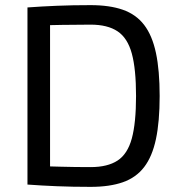

<svg xmlns="http://www.w3.org/2000/svg" viewBox="-20 -719 704 748"><path d="M333 -699Q407 -699 458.5 -681Q510 -663 541.5 -622Q573 -581 587.5 -513Q602 -445 602 -345Q602 -245 587.5 -177Q573 -109 541.5 -68Q510 -27 458.5 -9Q407 9 333 9Q262 9 201.5 6.5Q141 4 87 0L125 -72Q167 -71 218.5 -69.5Q270 -68 333 -68Q399 -68 438 -93.5Q477 -119 493.5 -179.5Q510 -240 510 -345Q510 -450 493.5 -510.5Q477 -571 438 -597Q399 -623 333 -623Q271 -623 221.5 -622Q172 -621 125 -620L87 -690Q141 -694 201.5 -696.5Q262 -699 333 -699ZM175 -690V0H87V-690Z"/></svg>

Font: Exo 2
Style: Regular
Weight: 400
Designer: Natanael Gama
Foundry: Natanael Gama
Version: Version 2.010